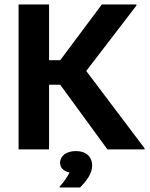

<svg xmlns="http://www.w3.org/2000/svg" viewBox="-20 -670 673 861"><path d="M200 0V-290H250L461.7 0H628.3V-5L366.7 -351.7L591.7 -645V-650H436.7L250 -400H200V-650H63.3V0ZM339.2 170.8C366.7 142.5 393.3 109.2 393.3 72.5C393.3 36.7 370.8 7.5 319.2 7.5C275 7.5 249.2 31.7 249.2 60C249.2 87.5 273.3 100 291.7 103.3C283.3 122.5 263.3 150 247.5 166.7V170.8Z"/></svg>

Font: Familjen Grotesk
Style: Bold
Weight: 700
Designer: Anders Wikstroem, Jonas Baeckman, Matilda Gysing, Kristian Moeller
Foundry: Familjen STHLM AB
Version: Version 2.000